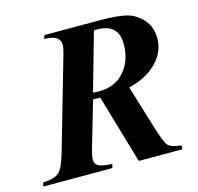

<svg xmlns="http://www.w3.org/2000/svg" viewBox="-132 -766 897 870"><g transform="rotate(-15 316.5 -331.0)"><path d="M639.6 -515.6Q639.6 -452.1 591.3 -402.6Q543 -353 459 -333L519.5 -134.8Q543.9 -54.7 557.4 -39.1Q570.8 -23.4 619.6 -18.1V0H414.6L320.3 -322.3L286.6 -323.2L226.1 -115.2Q214.8 -76.7 214.8 -60.1Q214.8 -38.1 232.4 -29.1Q250 -20 295.4 -18.1L290.5 0H-33.7L-28.8 -18.1Q26.4 -20.5 46.9 -39.8Q67.4 -59.1 87.4 -129.9L210.4 -557.1Q217.8 -581.5 217.8 -598.1Q217.8 -644.5 143.6 -644.5L148.9 -661.6H404.8Q492.7 -661.6 535.2 -650.4Q569.8 -641.1 597.2 -615.7Q639.6 -577.1 639.6 -515.6ZM485.8 -529.3Q485.8 -578.6 460.9 -601.1Q430.7 -628.9 371.1 -623.5L294.4 -353Q309.6 -351.1 323.2 -351.1Q400.4 -351.1 444.8 -405.3Q485.8 -454.6 485.8 -529.3Z"/></g></svg>

Font: Dai Banna SIL Book
Style: BoldOblique
Weight: 700
Italic angle: -11°
Designer: Victor Gaultney
Foundry: SIL International
Version: Version 2.000